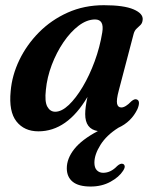

<svg xmlns="http://www.w3.org/2000/svg" viewBox="-20 -482 574 720"><path d="M425.5 -143Q416 -107.5 419 -93.2Q422 -79 435 -79Q450.5 -79 473 -102.5Q485 -112.5 493 -109Q508 -103.5 495.5 -73Q472.5 -25 424 -3Q379.5 25 356.8 61.2Q334 97.5 334 128Q334 147 343.2 156.5Q352.5 166 367 166Q395.5 166 419.5 140.5Q432 129.5 440.5 132.5Q446 134 447.5 140.5Q449 147 441.5 158.5Q426.5 182 394 199.8Q361.5 217.5 320 217.5Q274.5 217.5 252.5 199.5Q230.5 181.5 230.5 149Q230.5 112.5 258.5 77Q286.5 41.5 347 9.5Q299.5 2 299.5 -54Q299.5 -67 301.5 -82.2Q303.5 -97.5 308 -118.5Q232 10.5 124 10.5Q71 10.5 41.8 -26.5Q12.5 -63.5 20 -140Q25 -199.5 52.5 -256.8Q80 -314 126 -360.5Q172 -407 233.8 -434.8Q295.5 -462.5 369.5 -462.5Q444.5 -462.5 481 -446.8Q517.5 -431 515 -408Q514 -395.5 507 -388.5Q500 -381.5 492.2 -374.5Q484.5 -367.5 481 -354.5ZM152 -145Q147 -101 157.5 -82Q168 -63 187 -63Q211 -63 237.8 -88.2Q264.5 -113.5 290 -156.2Q315.5 -199 335 -252Q354.5 -305 363.5 -360.5Q371.5 -409 336.5 -409Q306 -409 275.2 -385.8Q244.5 -362.5 218.2 -324Q192 -285.5 174.2 -238.8Q156.5 -192 152 -145Z"/></svg>

Font: Fraunces 72pt S050 SemiBold
Style: Italic
Weight: 600
Italic angle: -16°
Version: Version 1.000; ttfautohint (v1.8.3)